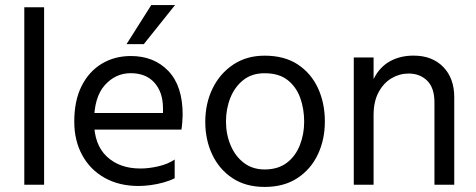

<svg xmlns="http://www.w3.org/2000/svg" viewBox="-20 -736 1897 765"><path d="M76.8 0V-707H155.7V0Z M326.8 -219.7V-285.8H629.4Q629.4 -288.8 629.4 -296.1Q629.4 -303.5 629.4 -306.5Q628.8 -369.5 594.9 -407Q561.1 -444.4 500.9 -444.4Q440 -444.4 397.3 -396.4Q354.7 -348.4 354.7 -251.6Q354.7 -160.3 405.4 -112.4Q456.2 -64.6 539.6 -64.6Q573.6 -64.6 611.6 -73.5Q649.6 -82.4 676 -100.4V-25.8Q657.2 -16.2 632 -9.1Q606.7 -2 580.8 1.5Q554.8 5 532 5Q455.5 5 397.7 -27Q339.8 -59.1 307.9 -117.3Q275.9 -175.5 275.9 -251.6Q275.9 -334.8 305.1 -393.1Q334.4 -451.4 385.5 -482.1Q436.6 -512.8 501.2 -512.8Q593.7 -512.8 650.7 -453.3Q707.8 -393.8 707.8 -278.9Q707.8 -270.1 706.4 -250.9Q704.9 -231.7 702.9 -219.7ZM484.1 -560.1 582.7 -715.8H677.4L552.9 -560.1Z M1034.3 8.8Q959.4 8.8 906.6 -26Q853.9 -60.8 825.9 -119.6Q797.9 -178.4 797.9 -250.2Q797.9 -324 827.1 -383.7Q856.3 -443.4 909.6 -478.8Q962.8 -514.2 1034.3 -514.2Q1113.9 -514.2 1166.9 -478.9Q1219.9 -443.6 1247.2 -384.2Q1274.4 -324.8 1274.4 -252.1Q1274.4 -179.6 1246.3 -120.4Q1218.2 -61.2 1164.7 -26.2Q1111.3 8.8 1034.3 8.8ZM1034.1 -444.2Q983.7 -444.2 949.5 -417.1Q915.4 -390 897.9 -346.4Q880.4 -302.7 880.4 -251.4Q880.4 -201.2 898.8 -157.3Q917.2 -113.4 951.7 -87.1Q986.3 -60.8 1034.5 -60.8Q1087.4 -60.8 1122.3 -87Q1157.1 -113.2 1174.5 -157Q1191.9 -200.7 1191.9 -251Q1191.9 -302.3 1176.2 -346Q1160.4 -389.8 1126 -417Q1091.6 -444.2 1034.1 -444.2Z M1389.6 0V-507H1468.5V0ZM1711 0V-328.1Q1711 -386.1 1682 -414.6Q1653 -443 1608.1 -443Q1572 -443 1540.4 -424.4Q1508.7 -405.9 1488.6 -368.8Q1468.5 -331.7 1468.5 -277.5H1443.6Q1443.6 -282.1 1443.6 -287.5Q1443.6 -292.9 1443.6 -298.5Q1443.6 -304 1443.6 -307.4Q1446 -376.2 1469.1 -422.3Q1492.3 -468.4 1533 -491.4Q1573.8 -514.4 1627.8 -514.4Q1702.2 -514.4 1746 -469.3Q1789.9 -424.2 1789.9 -348.7V0Z"/></svg>

Font: Hind Variable Light
Style: Regular
Weight: 300
Designer: Manushi Parikh, Satya Rajpurohit
Foundry: Indian Type Foundry
Version: Version 3.000